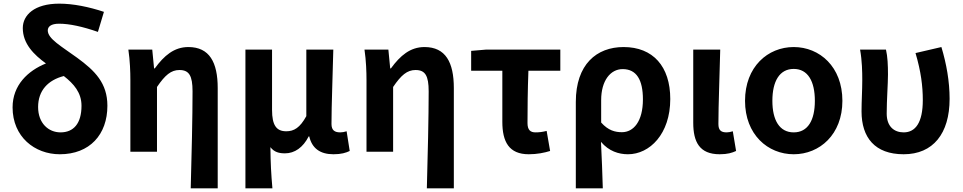

<svg xmlns="http://www.w3.org/2000/svg" viewBox="-20 -832 5280 1053"><path d="M312 -106C246 -106 189 -156 189 -245C189 -336 244 -393 330 -415C385 -372 427 -324 427 -252C427 -154 383 -106 312 -106ZM550 -767C469 -794 382 -812 305 -812C168 -812 105 -749 105 -678C105 -592 166 -532 232 -484C133 -444 49 -365 49 -243C49 -82 170 14 308 14C472 14 569 -94 569 -252C569 -376 501 -444 402 -516C317 -578 242 -619 242 -665C242 -686 260 -702 304 -702C361 -702 434 -686 517 -657Z M1026 201H1174V-349C1174 -490 1129 -574 1013 -574C935 -574 880 -527 829 -457H825L815 -560H684C693 -499 695 -437 695 -393V0H841V-355C885 -420 918 -448 964 -448C1017 -448 1036 -417 1036 -331C1036 -193 1031 24 1026 201Z M1326 201H1474C1467 120 1464 66 1463 -25C1484 3 1512 9 1543 9C1596 9 1642 -23 1673 -84H1676C1691 -19 1735 14 1809 14C1852 14 1877 6 1898 -4L1881 -112C1869 -108 1856 -106 1846 -106C1816 -106 1798 -117 1798 -152C1798 -257 1805 -423 1808 -560H1660V-195C1625 -131 1592 -112 1550 -112C1496 -112 1472 -145 1472 -229V-560H1326Z M2321 201H2469V-349C2469 -490 2424 -574 2308 -574C2230 -574 2175 -527 2124 -457H2120L2110 -560H1979C1988 -499 1990 -437 1990 -393V0H2136V-355C2180 -420 2213 -448 2259 -448C2312 -448 2331 -417 2331 -331C2331 -193 2326 24 2321 201Z M2880 14C2925 14 2965 6 2997 -4L2978 -114C2954 -108 2937 -106 2917 -106C2890 -106 2873 -118 2873 -157C2873 -236 2874 -339 2878 -444H3053V-560H2646L2564 -553V-444H2735V-164C2735 -55 2771 14 2880 14Z M3138 201H3286C3284 114 3280 37 3276 -54C3319 -3 3373 14 3424 14C3543 14 3656 -97 3656 -289C3656 -468 3561 -574 3400 -574C3252 -574 3138 -479 3138 -273ZM3391 -107C3354 -107 3316 -116 3277 -160V-283C3277 -390 3328 -453 3395 -453C3471 -453 3506 -394 3506 -287C3506 -165 3454 -107 3391 -107Z M3927 14C3971 14 3995 6 4017 -4L3999 -112C3987 -108 3974 -106 3965 -106C3935 -106 3920 -117 3920 -152C3920 -257 3927 -423 3930 -560H3782V-159C3782 -54 3816 14 3927 14Z M4333 14C4475 14 4600 -94 4600 -279C4600 -466 4475 -574 4333 -574C4191 -574 4066 -466 4066 -279C4066 -94 4191 14 4333 14ZM4333 -106C4255 -106 4216 -173 4216 -279C4216 -386 4255 -454 4333 -454C4411 -454 4449 -386 4449 -279C4449 -173 4411 -106 4333 -106Z M4936 14C5097 14 5188 -99 5188 -290C5188 -385 5171 -481 5143 -574L5001 -541C5031 -440 5041 -359 5041 -283C5041 -160 5001 -106 4936 -106C4884 -106 4843 -138 4843 -209C4843 -282 4850 -373 4850 -423C4850 -475 4848 -521 4839 -560H4697C4708 -499 4709 -437 4709 -393C4709 -335 4705 -278 4705 -221C4705 -78 4778 14 4936 14Z"/></svg>

Font: Genne Gothic Bold
Style: Regular
Weight: 700
Designer: Ryoko NISHIZUKA (kana & ideographs); Paul D. Hunt (Latin, Greek & Cyrillic); Wenlong ZHANG (bopomofo); Sandoll Communica
Foundry: Adobe Systems Incorporated
Version: Version 1.004;PS 1.004;hotconv 16.6.51;makeotf.lib2.5.65220